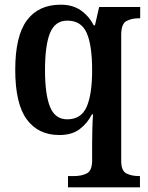

<svg xmlns="http://www.w3.org/2000/svg" viewBox="-20 -566 632 819"><path d="M270 233V185H297Q328 185 350.5 173.5Q373 162 373 118V44Q373 17 374 -20Q375 -57 377 -78H372Q352 -39 319 -14.5Q286 10 233 10Q143 10 94 -57Q45 -124 45 -268Q45 -412 94.5 -479Q144 -546 239 -546Q290 -546 324.5 -522Q359 -498 380 -458H385L403 -536H578V-488H572Q541 -488 519 -476Q497 -464 497 -417V120Q497 163 519.5 174Q542 185 572 185H577V233ZM267 -57Q326 -57 349.5 -110Q373 -163 373 -267Q373 -372 350 -425Q327 -478 267 -478Q215 -478 193.5 -425.5Q172 -373 172 -267Q172 -163 193.5 -110Q215 -57 267 -57Z"/></svg>

Font: Noto Serif Myanmar SemiCondensed SemiBold
Style: Regular
Weight: 600
Width: 4
Designer: Ben Mitchell and the Monotype Design Team
Foundry: Monotype Imaging Inc.
Version: Version 2.106; ttfautohint (v1.8.4.7-5d5b)